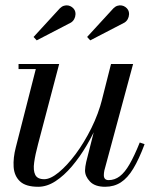

<svg xmlns="http://www.w3.org/2000/svg" viewBox="-20 -705 610 735"><path d="M126.5 10Q78.5 10 56.5 -10.8Q34.5 -31.5 32.2 -66Q30 -100.5 40.5 -141L117 -440.5H51V-460H206.5L125.5 -152.5Q115 -113.5 110.8 -83.2Q106.5 -53 114.8 -36Q123 -19 149.5 -19Q173 -19 205 -45.2Q237 -71.5 269.8 -115.5Q302.5 -159.5 329.8 -214.5Q357 -269.5 371.5 -327H386.5Q376.5 -285.5 357.2 -239.2Q338 -193 312 -148.8Q286 -104.5 255.5 -68.5Q225 -32.5 192.2 -11.2Q159.5 10 126.5 10ZM382.5 10Q343.5 10 324.5 -10Q305.5 -30 305.5 -52.5Q305.5 -58.5 306.8 -67.8Q308 -77 310 -85L405 -460H489.5L379.5 -52.5Q378.5 -48 378 -43.2Q377.5 -38.5 377.5 -34.5Q377.5 -15.5 396 -15.5Q419 -15.5 438.5 -30.2Q458 -45 476.2 -76.8Q494.5 -108.5 515 -159.5L533.5 -153Q512 -95.5 490.2 -59.5Q468.5 -23.5 442.5 -6.8Q416.5 10 382.5 10ZM325.5 -550.5 313.5 -563.5 414 -673Q421.5 -680.5 430 -683Q438.5 -685.5 446.2 -684Q454 -682.5 460.2 -678Q466.5 -673.5 470 -667.5Q474.5 -659.5 474 -649.8Q473.5 -640 469 -631.8Q464.5 -623.5 456.5 -618.5ZM120.5 -550.5 108.5 -563.5 209 -673Q216.5 -680.5 225 -683Q233.5 -685.5 241.2 -684Q249 -682.5 255.2 -678Q261.5 -673.5 265 -667.5Q269.5 -659.5 269 -649.8Q268.5 -640 264 -631.8Q259.5 -623.5 251.5 -618.5Z"/></svg>

Font: Bodoni Moda 11pt
Style: Italic
Weight: 400
Italic angle: -13°
Version: Version 2.004